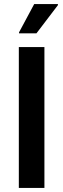

<svg xmlns="http://www.w3.org/2000/svg" viewBox="-20 -918 309 938"><path d="M72 0V-688H197V0ZM73 -755V-760L147 -898H263V-893L158 -755Z"/></svg>

Font: Saira SemiCondensed SemiBold
Style: Regular
Weight: 600
Width: 4
Designer: Hector Gatti with collaboration of the Omnibus-Type team
Foundry: Omnibus-Type
Version: Version 1.101